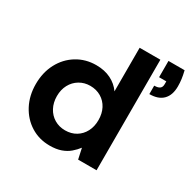

<svg xmlns="http://www.w3.org/2000/svg" viewBox="-164 -904 1087 1083"><g transform="rotate(30 380.0 -362.5)"><path d="M291 12Q222 12 167.5 -22Q113 -56 81.5 -115.5Q50 -175 50 -250Q50 -326 81.5 -385.5Q113 -445 168.5 -479Q224 -513 293 -513Q348 -513 389 -492.5Q430 -472 455 -436V-720H590V0H470L455 -69Q439 -48 417 -29Q395 -10 364 1Q333 12 291 12ZM323 -106Q363 -106 393.5 -124.5Q424 -143 441 -175.5Q458 -208 458 -250Q458 -293 441 -325.5Q424 -358 393 -376.5Q362 -395 322 -395Q284 -395 253 -376.5Q222 -358 204.5 -325.5Q187 -293 187 -251Q187 -209 204.5 -176Q222 -143 253 -124.5Q284 -106 323 -106ZM633 -521V-576Q657 -576 668.5 -584.5Q680 -593 680 -612V-631H633V-737H738Q745 -708 748 -685.5Q751 -663 751 -639Q751 -582 721 -551.5Q691 -521 633 -521Z"/></g></svg>

Font: DM Sans 18pt
Style: Bold
Weight: 700
Designer: Colophon Foundry, Jonny Pinhorn
Foundry: Colophon Foundry
Version: Version 4.004;gftools[0.9.30]